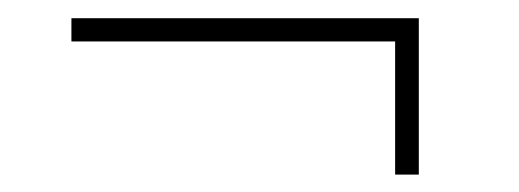

<svg xmlns="http://www.w3.org/2000/svg" viewBox="-20 -388 578 214"><path d="M446.8 -367.7V-193.4H420.4V-341.8H59.6V-367.7Z"/></svg>

Font: Vazirmatn RD Thin
Style: Regular
Weight: 100
Designer: Saber Rastikerdar
Foundry: Saber Rastikerdar
Version: Version 32.102